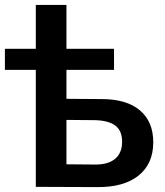

<svg xmlns="http://www.w3.org/2000/svg" viewBox="-21 -762 671 783"><path d="M604 -182Q604 -94 544 -46Q484 2 375 1L125 0V-477H-1V-563H125V-742H250V-563H444V-477H250V-359L393 -358Q495 -358 549.5 -312Q604 -266 604 -182ZM477 -184Q477 -229 449 -250Q421 -271 364 -272L250 -273V-92L364 -91Q419 -90 448 -114Q477 -138 477 -184Z"/></svg>

Font: APTA Sans SemiBold
Style: Bold
Weight: 600
Version: Version 7.200